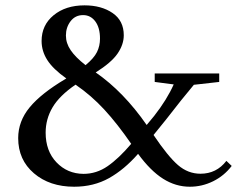

<svg xmlns="http://www.w3.org/2000/svg" viewBox="-20 -690 930 721"><path d="M258.3 11.2Q166.5 11.2 107.4 -39.3Q48.3 -89.8 48.3 -171.4Q48.3 -234.9 91.8 -287.4Q135.3 -339.8 226.1 -393.6L229 -395.5Q179.2 -430.7 157.7 -464.4Q136.2 -498 136.2 -536.1Q136.2 -595.7 181.4 -632.8Q226.6 -669.9 297.4 -669.9Q360.8 -669.9 402.8 -641.1Q444.8 -612.3 444.8 -557.6Q444.8 -522.9 421.6 -489Q398.4 -455.1 339.4 -418Q444.3 -345.2 530.8 -220.7L559.1 -254.9Q606.9 -315.9 632.3 -373L561 -382.3V-414.1H803.2V-382.3L708 -371.6Q663.6 -318.8 604 -241.7L556.6 -183.1Q610.8 -102.5 648.4 -70.1Q686 -37.6 732.9 -37.6Q793 -37.6 830.1 -85.9L850.1 -66.9Q821.8 -29.8 780.3 -9.3Q738.8 11.2 692.9 11.2Q639.6 11.2 592.3 -18.8Q544.9 -48.8 498.5 -112.3Q446.8 -53.2 389.2 -21Q331.5 11.2 258.3 11.2ZM227.5 -556.6Q227.5 -527.8 245.4 -501.5Q263.2 -475.1 301.3 -445.3Q333 -471.7 344.2 -494.6Q355.5 -517.6 355.5 -544.9Q355.5 -585.9 337.9 -609.6Q320.3 -633.3 292 -633.3Q262.7 -633.3 245.1 -610.4Q227.5 -587.4 227.5 -556.6ZM151.4 -191.9Q151.4 -123 192.1 -80.3Q232.9 -37.6 293.5 -37.1Q342.3 -37.1 384 -65.9Q425.8 -94.7 472.7 -149.9Q420.9 -225.1 371.6 -278.6Q322.3 -332 263.7 -372.1Q203.1 -330.6 177.2 -286.6Q151.4 -242.7 151.4 -191.9Z"/></svg>

Font: Elstob 18pt Medium
Style: Regular
Weight: 500
Designer: Peter S. Baker
Version: Version 1.015